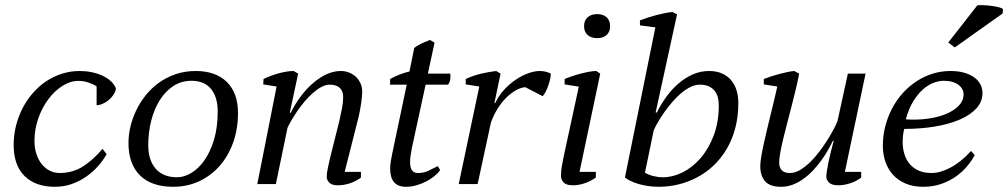

<svg xmlns="http://www.w3.org/2000/svg" viewBox="-20 -717 3927 748"><path d="M395.5 -116.2Q381.8 -92.3 361.8 -69.6Q341.8 -46.9 316.2 -29.1Q290.5 -11.2 259.8 -0.2Q229 10.7 193.8 10.7Q118.2 10.7 75.7 -31.2Q33.2 -73.2 33.2 -152.3Q33.2 -190.4 42.2 -226.6Q51.3 -262.7 67.6 -294.7Q84 -326.7 107.2 -353.5Q130.4 -380.4 158.9 -399.7Q187.5 -418.9 220.9 -429.7Q254.4 -440.4 291 -440.4Q314.5 -440.4 336.9 -435.8Q359.4 -431.2 378.2 -422.6Q397 -414.1 410.9 -401.6Q424.8 -389.2 431.6 -373Q430.7 -361.3 423.1 -349.4Q415.5 -337.4 404.5 -328.1Q393.6 -318.8 380.6 -313Q367.7 -307.1 356.4 -307.1V-380.4Q345.7 -388.2 325.9 -395Q306.2 -401.9 285.6 -401.9Q253.9 -401.9 223.1 -382.3Q192.4 -362.8 168.2 -330.3Q144 -297.9 129.2 -255.6Q114.3 -213.4 114.3 -168Q114.3 -138.7 122.3 -115.5Q130.4 -92.3 143.8 -76.2Q157.2 -60.1 175 -51.5Q192.9 -43 212.4 -43Q262.7 -43 302.5 -68.1Q342.3 -93.3 379.4 -137.2Z M480.5 -160.2Q480.5 -190.4 488 -222.9Q495.6 -255.4 510.5 -286.6Q525.4 -317.9 547.6 -345.7Q569.8 -373.5 598.9 -394.5Q627.9 -415.5 664.1 -428Q700.2 -440.4 743.2 -440.4Q780.8 -440.4 811 -429.9Q841.3 -419.4 862.8 -398.7Q884.3 -377.9 895.8 -347.4Q907.2 -316.9 907.2 -276.9Q907.2 -215.3 888.7 -162.8Q870.1 -110.4 836.7 -71.8Q803.2 -33.2 756.6 -11.2Q710 10.7 654.3 10.7Q613.8 10.7 581.5 0Q549.3 -10.7 526.9 -32.2Q504.4 -53.7 492.4 -85.7Q480.5 -117.7 480.5 -160.2ZM725.6 -402.3Q686.5 -402.3 655.3 -381.8Q624 -361.3 602.3 -326.7Q580.6 -292 569.1 -246.6Q557.6 -201.2 557.6 -151.4Q557.6 -92.8 586.7 -59.6Q615.7 -26.4 669.9 -26.4Q696.8 -26.4 724.9 -43Q752.9 -59.6 775.9 -91.8Q798.8 -124 813.5 -171.9Q828.1 -219.7 828.1 -282.7Q828.1 -338.9 802 -370.6Q775.9 -402.3 725.6 -402.3Z M1301.8 -245.1Q1307.6 -271.5 1312.3 -294.7Q1316.9 -317.9 1316.9 -339.8Q1316.9 -349.6 1314 -358.4Q1311 -367.2 1304.9 -373.5Q1298.8 -379.9 1288.8 -383.5Q1278.8 -387.2 1264.6 -387.2Q1249 -387.2 1232.4 -378.4Q1215.8 -369.6 1199.5 -355.2Q1183.1 -340.8 1167.7 -322.8Q1152.3 -304.7 1139.4 -285.9Q1126.5 -267.1 1116.2 -249.5Q1106 -231.9 1100.1 -219.2L1054.7 0H982.4L1057.6 -379.9L1005.4 -388.2L1006.8 -409.2Q1019 -415.5 1034.2 -421.1Q1049.3 -426.8 1065.2 -431.2Q1081.1 -435.5 1096.2 -438Q1111.3 -440.4 1124 -440.4L1141.6 -430.2L1108.9 -277.8H1112.8Q1129.4 -312 1151.9 -341.8Q1174.3 -371.6 1200 -393.6Q1225.6 -415.5 1252.9 -428Q1280.3 -440.4 1307.1 -440.4Q1324.7 -440.4 1340.1 -434.3Q1355.5 -428.2 1366.7 -417.5Q1377.9 -406.7 1384.5 -392.1Q1391.1 -377.4 1391.1 -360.4Q1391.1 -351.1 1389.9 -338.9Q1388.7 -326.7 1386.7 -313Q1384.8 -299.3 1382.1 -285.4Q1379.4 -271.5 1376.5 -259.3L1322.8 -47.4H1386.2V-25.4Q1368.7 -11.7 1344.5 -3.4Q1320.3 4.9 1296.9 4.9Q1272.5 4.9 1262.7 -5.6Q1252.9 -16.1 1252.9 -27.8Q1252.9 -43.9 1257.3 -63Q1261.7 -82 1266.1 -102.5Z M1500 -409.2Q1517.1 -418.9 1536.6 -426.5Q1556.2 -434.1 1575.2 -438.5L1593.8 -530.3Q1606 -540 1621.8 -547.4Q1637.7 -554.7 1654.8 -561.5L1672.9 -550.8L1647 -430.2H1734.4Q1735.4 -419.4 1734.1 -408.2Q1732.9 -397 1725.6 -387.2H1638.2L1584 -137.7Q1581.1 -121.1 1579.3 -108.9Q1577.6 -96.7 1577.6 -85.9Q1577.6 -63 1585.4 -53Q1593.3 -43 1608.9 -43Q1629.9 -43 1647.5 -51Q1665 -59.1 1685.5 -69.8L1694.8 -54.2Q1687 -43 1673.1 -31.5Q1659.2 -20 1641.6 -10.7Q1624 -1.5 1603.5 4.6Q1583 10.7 1561.5 10.7Q1500 10.7 1500 -60.1Q1500 -72.8 1502.2 -87.2Q1504.4 -101.6 1507.8 -117.2L1564.5 -387.2H1499.5Z M2026.4 -377.4Q2008.8 -376 1989.7 -365.2Q1970.7 -354.5 1952.6 -336.7Q1934.6 -318.8 1918.9 -294.2Q1903.3 -269.5 1892.6 -239.7L1840.8 0H1767.1L1847.2 -379.9L1794.4 -388.2V-409.2Q1823.7 -422.9 1855.2 -430.2Q1886.7 -437.5 1913.1 -440.4L1930.2 -430.2L1906.2 -315.9H1909.7Q1922.4 -343.8 1943.4 -366.7Q1964.4 -389.6 1988.5 -406Q2012.7 -422.4 2037.4 -431.4Q2062 -440.4 2082.5 -440.4Q2093.8 -440.4 2104.7 -438Q2115.7 -435.5 2126 -430.2Q2126 -421.9 2123.3 -409.7Q2120.6 -397.5 2116.2 -384.5Q2111.8 -371.6 2106 -360.1Q2100.1 -348.6 2094.2 -342.3Z M2179.7 -388.2V-409.2Q2192.4 -414.6 2209 -420.2Q2225.6 -425.8 2242.4 -430.2Q2259.3 -434.6 2275.1 -437.5Q2291 -440.4 2302.7 -440.4L2318.4 -430.2L2237.8 -47.4H2301.3V-25.4Q2282.7 -11.7 2258.8 -3.4Q2234.9 4.9 2211.4 4.9Q2186.5 4.9 2176 -6.1Q2165.5 -17.1 2165.5 -31.7Q2165.5 -49.3 2168.2 -65.7Q2170.9 -82 2174.8 -101.6L2234.9 -379.4ZM2255.4 -615.2Q2255.4 -637.2 2269.3 -649.7Q2283.2 -662.1 2306.6 -662.1Q2329.6 -662.1 2343.3 -649.7Q2356.9 -637.2 2356.9 -615.2Q2356.9 -592.8 2343.3 -580.6Q2329.6 -568.4 2306.6 -568.4Q2283.2 -568.4 2269.3 -580.6Q2255.4 -592.8 2255.4 -615.2Z M2533.2 -610.4 2473.1 -618.2V-637.7Q2486.8 -643.1 2503.4 -648.4Q2520 -653.8 2536.9 -658.2Q2553.7 -662.6 2569.8 -665.8Q2585.9 -668.9 2599.6 -670.4L2617.7 -661.1L2534.2 -278.8H2539.1Q2554.2 -309.6 2575.2 -338.9Q2596.2 -368.2 2622.1 -390.6Q2647.9 -413.1 2678.2 -426.8Q2708.5 -440.4 2743.2 -440.4Q2771.5 -440.4 2792.7 -430.9Q2814 -421.4 2828.1 -404.8Q2842.3 -388.2 2849.4 -365.5Q2856.4 -342.8 2856.4 -316.4Q2856.4 -262.2 2844.2 -216.8Q2832 -171.4 2810.3 -135.3Q2788.6 -99.1 2759.3 -71.5Q2730 -43.9 2695.6 -25.9Q2661.1 -7.8 2623.3 1.5Q2585.4 10.7 2546.9 10.7Q2525.9 10.7 2505.6 7.8Q2485.4 4.9 2467.8 -0.2Q2450.2 -5.4 2436.5 -12Q2422.9 -18.6 2414.6 -25.4ZM2707 -387.2Q2688.5 -387.2 2669.7 -377.9Q2650.9 -368.7 2633.1 -353.5Q2615.2 -338.4 2598.9 -319.3Q2582.5 -300.3 2568.6 -280.5Q2554.7 -260.7 2543.9 -242.2Q2533.2 -223.6 2526.9 -210L2492.7 -44.4Q2505.4 -36.1 2524.9 -31.2Q2544.4 -26.4 2563 -26.4Q2600.6 -26.4 2639.2 -45.4Q2677.7 -64.5 2709.2 -100.8Q2740.7 -137.2 2760.5 -189.2Q2780.3 -241.2 2780.3 -307.1Q2780.3 -323.2 2776.6 -337.6Q2772.9 -352.1 2764.2 -363Q2755.4 -374 2741.5 -380.6Q2727.5 -387.2 2707 -387.2Z M3335 -47.4V-25.4Q3317.9 -11.7 3293.5 -3.4Q3269 4.9 3245.6 4.9Q3220.7 4.9 3210 -5.6Q3199.2 -16.1 3199.2 -27.8Q3199.2 -43.5 3206.5 -79.8Q3213.9 -116.2 3228 -168.5H3224.6Q3217.3 -152.8 3206.3 -133.3Q3195.3 -113.8 3180.9 -93.8Q3166.5 -73.7 3149.2 -54.9Q3131.8 -36.1 3111.8 -21.5Q3091.8 -6.8 3069.6 2Q3047.4 10.7 3022.9 10.7Q2979.5 10.7 2960.7 -10.7Q2941.9 -32.2 2941.9 -70.3Q2941.9 -83 2945.3 -104.2Q2948.7 -125.5 2954.3 -151.6Q2960 -177.7 2967 -207.3Q2974.1 -236.8 2981.4 -267.1Q2988.8 -297.4 2995.8 -326.2Q3002.9 -355 3008.3 -379.9L2955.6 -388.2V-409.2Q2969.2 -414.6 2985.1 -419.7Q3001 -424.8 3016.8 -429Q3032.7 -433.1 3047.6 -436.3Q3062.5 -439.5 3074.2 -440.4L3093.3 -430.2Q3087.9 -400.4 3079.8 -367.2Q3071.8 -334 3063.2 -300.5Q3054.7 -267.1 3046.1 -234.9Q3037.6 -202.6 3030.8 -174.1Q3023.9 -145.5 3019.8 -122.1Q3015.6 -98.6 3015.6 -83.5Q3015.6 -64.9 3025.4 -54Q3035.2 -43 3057.6 -43Q3077.1 -43 3097.2 -54.9Q3117.2 -66.9 3136.5 -85.7Q3155.8 -104.5 3173.3 -127.9Q3190.9 -151.4 3204.8 -173.8Q3218.8 -196.3 3228.8 -215.3Q3238.8 -234.4 3242.7 -245.1L3283.2 -430.2H3352.1L3271.5 -47.4Z M3777.3 -112.8Q3766.6 -92.3 3748.5 -70.3Q3730.5 -48.3 3705.3 -30.3Q3680.2 -12.2 3647.7 -0.7Q3615.2 10.7 3576.2 10.7Q3537.1 10.7 3507.8 -2Q3478.5 -14.6 3459 -36.1Q3439.5 -57.6 3429.4 -86.7Q3419.4 -115.7 3419.4 -148.9Q3419.4 -188.5 3429 -225.3Q3438.5 -262.2 3455.6 -294.7Q3472.7 -327.1 3496.8 -354Q3521 -380.9 3550.3 -400.1Q3579.6 -419.4 3613 -429.9Q3646.5 -440.4 3682.6 -440.4Q3713.4 -440.4 3736.8 -433.6Q3760.3 -426.8 3776.1 -415Q3792 -403.3 3799.8 -387.7Q3807.6 -372.1 3807.6 -354.5Q3807.6 -320.8 3783.9 -294.9Q3760.3 -269 3719.2 -251.2Q3678.2 -233.4 3622.6 -224.1Q3566.9 -214.8 3502.9 -214.8Q3499 -200.7 3497.8 -187.5Q3496.6 -174.3 3496.6 -165.5Q3496.6 -139.2 3503.4 -116.7Q3510.3 -94.2 3524.2 -77.9Q3538.1 -61.5 3559.3 -52.2Q3580.6 -43 3609.4 -43Q3643.6 -43 3683.8 -64.5Q3724.1 -85.9 3763.2 -128.9ZM3656.2 -402.3Q3637.7 -402.3 3616.7 -394.3Q3595.7 -386.2 3575.4 -368.4Q3555.2 -350.6 3537.6 -321.8Q3520 -293 3508.8 -252Q3552.2 -249 3592.8 -254.4Q3633.3 -259.8 3664.8 -272.7Q3696.3 -285.6 3715.1 -305.2Q3733.9 -324.7 3733.9 -349.6Q3733.9 -360.4 3728.8 -369.9Q3723.6 -379.4 3713.9 -386.7Q3704.1 -394 3689.7 -398.2Q3675.3 -402.3 3656.2 -402.3ZM3787.6 -696.3Q3794.9 -697.3 3810.1 -696.8Q3825.2 -696.3 3840.8 -694.3Q3856.4 -692.4 3869.9 -689.2Q3883.3 -686 3887.2 -681.6L3886.2 -664.6L3699.7 -532.2L3674.3 -551.3Z"/></svg>

Font: PT Astra Serif
Style: Italic
Weight: 400
Italic angle: -16°
Designer: A.Korolkova, I. Chaeva
Foundry: ParaType Ltd
Version: Version 1.001